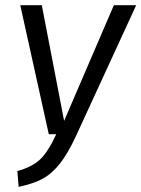

<svg xmlns="http://www.w3.org/2000/svg" viewBox="-20 -708 545 740"><path d="M504.9 -688 273.9 -186Q242.2 -117.2 211.2 -77.9Q180.2 -38.6 144 -19Q107.9 0.5 51.8 12.2L46.9 -48.8Q103 -64 134.3 -93.3Q165.5 -122.6 196.8 -190.9H168L58.1 -688H141.1L227.1 -242.2L418.9 -688Z"/></svg>

Font: Fira Sans Compressed Book
Style: Italic
Weight: 350
Width: 3
Italic angle: -8°
Designer: Carrois Corporate & Edenspiekermann AG
Foundry: Carrois Corporate GbR & Edenspiekermann AG
Version: Version 4.203;PS 004.203;hotconv 1.0.88;makeotf.lib2.5.64775